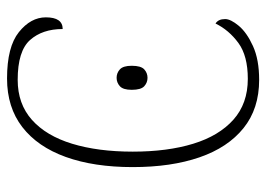

<svg xmlns="http://www.w3.org/2000/svg" viewBox="-128 -636 774 559"><g transform="rotate(-90 259.5 -357.0)"><path d="M306 10Q222 10 165.5 -35.5Q109 -81 80.5 -163.5Q52 -246 52 -358Q52 -471 81.5 -553Q111 -635 168.5 -679.5Q226 -724 310 -724Q402 -724 445 -689.5Q488 -655 488 -611Q488 -562 454 -562Q454 -621 422 -657Q390 -693 306 -693Q236 -693 189.5 -651.5Q143 -610 120 -534.5Q97 -459 97 -358Q97 -257 120 -182Q143 -107 190 -65Q237 -23 309 -23Q376 -23 413.5 -50.5Q451 -78 470 -117Q483 -109 483 -89Q483 -73 463.5 -49.5Q444 -26 404.5 -8Q365 10 306 10ZM312 -315Q298 -315 287.5 -324.5Q277 -334 277 -361Q277 -386 287.5 -395.5Q298 -405 312 -405Q326 -405 336.5 -395.5Q347 -386 347 -361Q347 -334 336.5 -324.5Q326 -315 312 -315Z"/></g></svg>

Font: Noto Serif SemiCondensed ExtraLight
Style: Regular
Weight: 200
Width: 4
Designer: Monotype Design Team
Foundry: Monotype Imaging Inc.
Version: Version 2.014